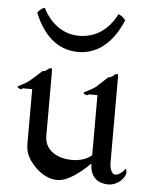

<svg xmlns="http://www.w3.org/2000/svg" viewBox="-49 -683 558 724"><g transform="rotate(5 230.0 -321.5)"><path d="M397.5 -622.1C389.2 -632.8 382.3 -638.2 370.1 -643.1C359.4 -620.1 319.3 -548.8 229 -548.8C146 -548.8 104 -616.2 91.3 -643.1C79.1 -638.2 72.3 -632.8 64.5 -622.1C106.4 -520 168.5 -487.8 231.4 -487.8C337.4 -487.8 383.3 -587.9 397.5 -622.1ZM389.2 -122.1V-386.2V-400.9C389.2 -416 388.2 -418 384.8 -418C378.9 -418 373 -412.1 368.2 -408.2C362.8 -402.8 353 -402.8 353 -402.8L311 -363.8C293 -349.1 265.1 -339.8 265.1 -335.9C264.2 -332 275.9 -328.1 278.8 -328.1C283.2 -328.1 284.2 -332 284.2 -332H317.9V-104C314 -101.1 311 -99.1 308.1 -97.2C294.9 -87.9 271 -80.1 243.2 -80.1C220.2 -80.1 191.9 -85 169.9 -101.1C157.2 -109.9 139.2 -128.9 139.2 -161.1V-380.9C139.2 -415 139.2 -418 134.8 -418C128.9 -418 123 -413.1 118.2 -409.2C112.8 -403.8 103 -403.8 103 -403.8C103 -403.8 81.1 -382.8 61 -366.2C43 -350.1 15.1 -340.8 15.1 -336.9C15.1 -333 25.9 -329.1 28.8 -329.1C33.2 -329.1 34.2 -333 34.2 -333H70.8V-125C70.8 -92.8 84 -73.2 90.8 -63C117.2 -26.9 152.8 0 194.8 0C233.9 0 279.8 -36.1 317.9 -73.2C317.9 -17.1 354 0 387.2 0C423.8 0 452.1 -30.8 452.1 -51.8C452.1 -62 446.8 -64.9 446.8 -64.9C448.2 -61 426.8 -39.1 411.1 -39.1C396 -39.1 389.2 -63 389.2 -83Z"/></g></svg>

Font: Pierce
Style: Roman
Weight: 500
Version: Version 0.2.0